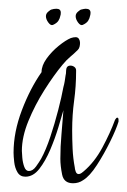

<svg xmlns="http://www.w3.org/2000/svg" viewBox="-20 -403 291 439"><path d="M147 16Q126 16 122 -4Q118 -24 118 -40Q118 -68 120.5 -95.5Q123 -123 125 -151Q121 -137 113.5 -112Q106 -87 95 -61Q84 -35 70 -17Q56 1 38 1Q26 1 20 -9Q14 -19 12.5 -32.5Q11 -46 11 -54Q11 -101 30 -151Q49 -201 75 -238Q75 -253 86.5 -269Q98 -285 114 -298Q130 -311 142 -316Q148 -318 153 -318Q158 -318 160.5 -314Q163 -310 163 -305Q163 -301 162 -296.5Q161 -292 158 -289Q149 -280 140.5 -273Q132 -266 123 -255Q103 -231 81.5 -197Q60 -163 45 -126.5Q30 -90 30 -58Q30 -54 31 -42.5Q32 -31 35.5 -21.5Q39 -12 46 -12Q55 -12 62.5 -22.5Q70 -33 74 -40Q85 -60 95 -90Q105 -120 113 -151Q121 -182 125 -204Q127 -211 128 -217.5Q129 -224 130 -231Q131 -234 131 -238.5Q131 -243 132 -247Q134 -253 141 -253Q146 -253 150 -250Q154 -247 154 -242V-240Q154 -206 149.5 -173Q145 -140 145 -105Q145 -85 146 -63Q147 -41 151 -20Q151 -17 153 -11Q155 -5 160 -5Q163 -5 166.5 -7.5Q170 -10 171 -11Q196 -32 214 -65.5Q232 -99 243 -129Q246 -134 248 -134Q251 -134 251 -129V-125Q246 -108 232 -79.5Q218 -51 201.5 -25.5Q185 0 170 9Q160 16 147 16ZM101 -346Q96 -344 90.5 -351.5Q85 -359 85 -366Q85 -372 90.5 -376.5Q96 -381 97 -381Q100 -382 103 -382.5Q106 -383 109 -383Q119 -383 119 -374Q119 -369 118 -367Q117 -361 113.5 -355.5Q110 -350 101 -346ZM169 -346Q164 -344 158.5 -351.5Q153 -359 153 -366Q153 -372 158.5 -376.5Q164 -381 165 -381Q173 -383 176 -383Q187 -383 187 -374Q187 -370 186 -367Q185 -361 181.5 -355.5Q178 -350 169 -346Z"/></svg>

Font: Sassy Frass
Style: Regular
Weight: 400
Designer: Robert E. Leuschke
Foundry: Robert E. Leuschke
Version: Version 1.010; ttfautohint (v1.8.3)